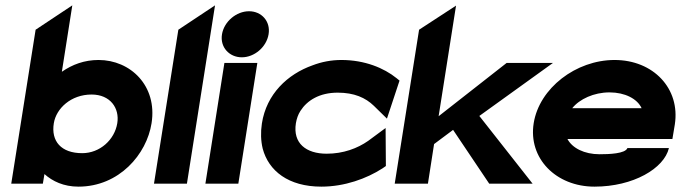

<svg xmlns="http://www.w3.org/2000/svg" viewBox="-20 -686 2543 717"><path d="M22 0H140L146 -36C176 -9 218 11 273 11C425 11 528 -110 546 -226C568 -366 467 -462 348 -462C295 -462 250 -445 211 -418L250 -666L113 -575ZM181 -226C190 -281 245 -333 322 -333C392 -333 427 -282 418 -226C408 -164 353 -114 287 -114C208 -114 170 -159 181 -226Z M555 0H678L783 -666L646 -575Z M809 -558C801 -510 836 -472 883 -472C930 -472 975 -510 983 -558C991 -606 957 -644 910 -644C863 -644 817 -606 809 -558ZM747 0H870L941 -451H818Z M958 -225C953 -192 954 -160 961 -131C983 -48 1057 11 1180 11C1267 11 1349 -19 1408 -57L1421 -66L1420 -208L1355 -160C1315 -132 1262 -112 1200 -112C1123 -112 1073 -151 1085 -226C1088 -243 1093 -258 1102 -272C1127 -311 1173 -340 1241 -340C1303 -340 1345 -321 1376 -291L1425 -243L1472 -385L1461 -394C1414 -432 1342 -462 1255 -462C1217 -462 1181 -455 1147 -442C1054 -409 975 -335 958 -225Z M1454 0H1578L1601 -148L1672 -201L1807 0H1969L1770 -253L2045 -451H1872L1618 -252L1683 -665L1545 -575Z M1973 -226C1952 -95 2056 11 2200 11C2345 11 2460 -57 2478 -133H2323C2315 -112 2254 -110 2219 -110C2162 -110 2117 -133 2099 -167H2491L2500 -221C2521 -355 2420 -462 2275 -462C2131 -462 1994 -357 1973 -226ZM2117 -282C2144 -316 2198 -341 2256 -341C2314 -341 2360 -317 2376 -282Z"/></svg>

Font: Charger Sport
Style: UltObl
Weight: 1000
Designer: Jasper
Foundry: Cannot Into Space Fonts
Version: Version 1.1